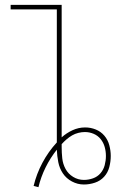

<svg xmlns="http://www.w3.org/2000/svg" viewBox="-20 -755 490 794"><path d="M139 19 119 14Q131 -36 155.5 -82Q180 -128 215 -166V-716H24V-735H235V-187Q255 -205 280 -216.5Q305 -228 332 -228Q355 -228 376 -219.5Q397 -211 411.5 -194Q426 -177 432 -154.5Q438 -132 438 -110Q438 -87 432 -64Q426 -41 410.5 -24Q395 -7 372.5 0.5Q350 8 327 8Q301 8 277.5 -4.5Q254 -17 240 -38Q226 -59 221 -84.5Q216 -110 215 -136Q188 -102 168.5 -62.5Q149 -23 139 19ZM327 -11Q346 -11 364.5 -17.5Q383 -24 395.5 -38.5Q408 -53 413 -72Q418 -91 418 -110Q418 -129 413 -147Q408 -165 396.5 -179.5Q385 -194 367.5 -201.5Q350 -209 331 -209Q318 -209 304 -205.5Q290 -202 278 -195Q266 -188 255.5 -179Q245 -170 235 -159V-147Q235 -123 237.5 -100Q240 -77 251 -56.5Q262 -36 282.5 -23.5Q303 -11 327 -11Z"/></svg>

Font: Iosevka Etoile Thin
Style: Regular
Weight: 100
Designer: Belleve Invis
Foundry: Belleve Invis
Version: Version 22.1.2; ttfautohint (v1.8.4)